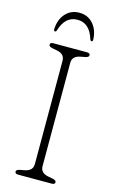

<svg xmlns="http://www.w3.org/2000/svg" viewBox="-134 -937 588 988"><g transform="rotate(15 160.5 -443.0)"><path d="M181 -75Q181 -39 222 -31L248 -26Q267 -22 267 -12Q267 0 250 0H71Q54 0 54 -12Q54 -22 73 -26L99 -31Q140 -39 140 -75V-625Q140 -661 99 -669L73 -674Q54 -678 54 -688Q54 -700 71 -700H250Q267 -700 267 -688Q267 -678 248 -674L222 -669Q181 -661 181 -625ZM160.5 -849Q95.5 -849 71.5 -769Q69 -761 63.5 -761Q56.5 -761 56.5 -770Q58 -821.5 86.5 -854Q115 -886.5 160.5 -886.5Q206 -886.5 234.5 -854Q263 -821.5 264.5 -770Q264.5 -761 257.5 -761Q252 -761 249.5 -769Q225.5 -849 160.5 -849Z"/></g></svg>

Font: Fraunces 9pt SuperSoft Thin
Style: Regular
Weight: 100
Version: Version 1.000;[b76b70a41]